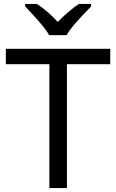

<svg xmlns="http://www.w3.org/2000/svg" viewBox="-20 -964 596 984"><path d="M323 0H233V-635H10V-714H545V-635H323ZM232 -784Q219 -807 197 -833.5Q175 -860 151 -886Q127 -912 109 -931V-944H169Q195 -927 223 -903Q251 -879 276 -852Q303 -879 331 -903Q359 -927 385 -944H447V-931Q428 -912 403.5 -886Q379 -860 356.5 -833.5Q334 -807 322 -784Z"/></svg>

Font: Noto Sans Syloti Nagri
Style: Regular
Weight: 400
Designer: Monotype Design Team
Foundry: Monotype Imaging Inc.
Version: Version 2.003; ttfautohint (v1.8.4.7-5d5b)